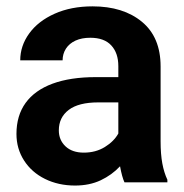

<svg xmlns="http://www.w3.org/2000/svg" viewBox="-20 -565 570 595"><path d="M259.7 -448Q233.3 -448 214 -439.2Q194.7 -430.3 184.3 -414.2Q174 -398 174 -378L42.7 -378Q42.7 -423 70.5 -461.3Q98.3 -499.7 149.3 -522.5Q200.3 -545.3 266.7 -545.3Q362 -545.3 419.8 -497.5Q477.7 -449.7 477.7 -359V-127Q477.7 -87.3 483 -58.7Q488.3 -30 498.7 -8V0H365.7Q358.3 -15.7 352 -49.7Q326.7 -22.7 292 -6.3Q257.3 10 212.7 10Q161 10 119.5 -10.5Q78 -31 54.5 -67.7Q31 -104.3 31 -150Q31 -206.7 59.3 -246Q87.7 -285.3 142.8 -305.7Q198 -326 277 -326H346.7V-360Q346.7 -400.7 324.8 -424.3Q303 -448 259.7 -448ZM346.7 -151.3V-247.7H284.7Q223.3 -247.7 192.8 -224.3Q162.3 -201 162.3 -161Q162.3 -131 183 -111.5Q203.7 -92 239.7 -92Q276.7 -92 305 -109.5Q333.3 -127 346.7 -151.3Z"/></svg>

Font: FreesentationVF
Style: Regular
Weight: 400
Designer: glyphs from Roboto by Christian Robertson / Hangul glyphs from Noto Sans CJK(Source Han Sans) by Jang Soo-young and Kang
Foundry: PT&
Version: Version 2.001;Glyphs 3.3.1 (3343)